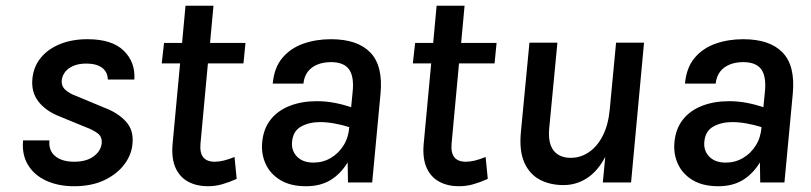

<svg xmlns="http://www.w3.org/2000/svg" viewBox="-20 -633 2814 666"><path d="M237 13Q182.5 13 140.8 -6Q99 -25 77.2 -60.8Q55.5 -96.5 60 -146H151.5Q148 -110.5 171.8 -91.2Q195.5 -72 237 -72Q279 -72 304 -90Q329 -108 332.5 -134Q335.5 -158 318.8 -170.5Q302 -183 276 -192.5L187 -229Q138.5 -248 113 -281.2Q87.5 -314.5 92.5 -361.5Q97 -403 122 -433.2Q147 -463.5 188.5 -480.2Q230 -497 283.5 -497Q368.5 -497 409.2 -457.2Q450 -417.5 446 -357H354Q353.5 -383.5 334 -398Q314.5 -412.5 279.5 -412.5Q253 -412.5 234.5 -404.5Q216 -396.5 206.2 -383.8Q196.5 -371 194.5 -357Q191.5 -335 207 -321.2Q222.5 -307.5 247 -299L343 -259Q389.5 -241.5 417 -211.2Q444.5 -181 439.5 -134Q436.5 -96.5 411.5 -63Q386.5 -29.5 342.2 -8.2Q298 13 237 13Z M700.5 13Q662.5 13 633.2 -2.5Q604 -18 589.2 -50.2Q574.5 -82.5 578.5 -132L606.5 -432.5L627 -413H541L549 -484H634L609.5 -461.5L623.5 -613H720.5L706.5 -461.5L686 -484H831.5L824.5 -413H678.5L703 -432.5L675.5 -135.5Q672.5 -103 685 -87.5Q697.5 -72 725 -72Q739.5 -72 756 -76Q772.5 -80 793.5 -88.5L801 -12.5Q775.5 -1 751.2 6Q727 13 700.5 13Z M1041.5 13Q987.5 13 952.2 -8.5Q917 -30 901.2 -65Q885.5 -100 889.5 -140Q894 -187 918.8 -218.2Q943.5 -249.5 985 -265.8Q1026.5 -282 1079 -282Q1111 -282 1140.8 -276.2Q1170.5 -270.5 1198 -261L1203 -312Q1209 -366.5 1191 -392Q1173 -417.5 1128 -417.5Q1101.5 -417.5 1080.8 -409Q1060 -400.5 1047.5 -384Q1035 -367.5 1032.5 -343H926Q931 -398.5 959.5 -432.2Q988 -466 1032 -481.5Q1076 -497 1128 -497Q1220 -497 1264.5 -451Q1309 -405 1300 -308.5L1271 0H1187Q1186.5 -17.5 1186.5 -34.8Q1186.5 -52 1186 -69.5Q1160.5 -28.5 1125.5 -7.8Q1090.5 13 1041.5 13ZM1067.5 -69Q1100 -69 1127 -84.8Q1154 -100.5 1171.5 -128.2Q1189 -156 1191.5 -192Q1168.5 -199.5 1141.2 -204.5Q1114 -209.5 1090 -209.5Q1052 -209.5 1024 -193.8Q996 -178 993 -140Q990.5 -110 1010.5 -89.5Q1030.5 -69 1067.5 -69Z M1571.5 13Q1533.5 13 1504.2 -2.5Q1475 -18 1460.2 -50.2Q1445.5 -82.5 1449.5 -132L1477.5 -432.5L1498 -413H1412L1420 -484H1505L1480.5 -461.5L1494.5 -613H1591.5L1577.5 -461.5L1557 -484H1702.5L1695.5 -413H1549.5L1574 -432.5L1546.5 -135.5Q1543.5 -103 1556 -87.5Q1568.5 -72 1596 -72Q1610.5 -72 1627 -76Q1643.5 -80 1664.5 -88.5L1672 -12.5Q1646.5 -1 1622.2 6Q1598 13 1571.5 13Z M1934.5 9Q1887.5 9 1852 -10Q1816.5 -29 1798.5 -69.8Q1780.5 -110.5 1787 -176.5L1816.5 -485H1913.5L1885 -187Q1880.5 -136.5 1900.2 -111Q1920 -85.5 1960 -85.5Q1993.5 -85.5 2022.5 -105Q2051.5 -124.5 2070.8 -162Q2090 -199.5 2095 -253L2117 -485H2214L2169 0H2071L2079.5 -89Q2054 -40 2016.8 -15.5Q1979.5 9 1934.5 9Z M2471.5 13Q2417.5 13 2382.2 -8.5Q2347 -30 2331.2 -65Q2315.5 -100 2319.5 -140Q2324 -187 2348.8 -218.2Q2373.5 -249.5 2415 -265.8Q2456.5 -282 2509 -282Q2541 -282 2570.8 -276.2Q2600.5 -270.5 2628 -261L2633 -312Q2639 -366.5 2621 -392Q2603 -417.5 2558 -417.5Q2531.5 -417.5 2510.8 -409Q2490 -400.5 2477.5 -384Q2465 -367.5 2462.5 -343H2356Q2361 -398.5 2389.5 -432.2Q2418 -466 2462 -481.5Q2506 -497 2558 -497Q2650 -497 2694.5 -451Q2739 -405 2730 -308.5L2701 0H2617Q2616.5 -17.5 2616.5 -34.8Q2616.5 -52 2616 -69.5Q2590.5 -28.5 2555.5 -7.8Q2520.5 13 2471.5 13ZM2497.5 -69Q2530 -69 2557 -84.8Q2584 -100.5 2601.5 -128.2Q2619 -156 2621.5 -192Q2598.5 -199.5 2571.2 -204.5Q2544 -209.5 2520 -209.5Q2482 -209.5 2454 -193.8Q2426 -178 2423 -140Q2420.5 -110 2440.5 -89.5Q2460.5 -69 2497.5 -69Z"/></svg>

Font: Karla SemiBold
Style: Italic
Weight: 600
Italic angle: -8°
Designer: Jonathan Pinhorn
Version: Version 2.004;gftools[0.9.33]